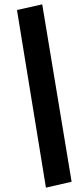

<svg xmlns="http://www.w3.org/2000/svg" viewBox="-20 -785 375 882"><path d="M191 77 58 -739 174 -765 309 50Z"/></svg>

Font: Nunito Sans 10pt ExtraBold
Style: Italic
Weight: 800
Italic angle: -9°
Designer: Vernon Adams
Foundry: Vernon Adams
Version: Version 3.101;gftools[0.9.27]